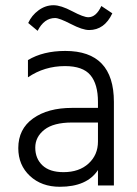

<svg xmlns="http://www.w3.org/2000/svg" viewBox="-20 -710 526 735"><path d="M223 -51Q283 -51 319 -84Q355 -117 355 -168V-241H256Q185 -241 150 -213.5Q115 -186 115 -145Q115 -103 142.5 -77Q170 -51 223 -51ZM355 -59Q313 5 209 5Q139 5 94.5 -36.5Q50 -78 50 -143Q50 -216 106.5 -256.5Q163 -297 256 -297H355V-320Q355 -388 326 -422.5Q297 -457 229 -457Q150 -457 87 -414V-480Q145 -515 230 -515Q416 -515 416 -320V0H355ZM191 -641Q149 -641 124 -592L88 -622Q101 -651 127.5 -670.5Q154 -690 185 -690Q213 -690 256.5 -667Q300 -644 318 -644Q348 -644 368 -687L410 -659Q380 -595 321 -595Q296 -595 251.5 -618Q207 -641 191 -641Z"/></svg>

Font: Hind Guntur Light
Style: Regular
Weight: 300
Designer: Manushi Parikh, Hitesh Malaviya
Foundry: Indian Type Foundry
Version: Version 1.002;PS 1.0;hotconv 1.0.86;makeotf.lib2.5.63406; tt